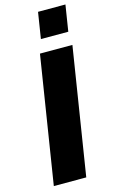

<svg xmlns="http://www.w3.org/2000/svg" viewBox="-138 -976 615 1029"><g transform="rotate(-15 169.0 -462.0)"><path d="M26 0 138 -705H318L206 0ZM163 -779 186 -924H338L315 -779Z"/></g></svg>

Font: Nunito Sans 10pt SemiCondensed Black
Style: Italic
Weight: 900
Width: 4
Italic angle: -9°
Designer: Vernon Adams
Foundry: Vernon Adams
Version: Version 3.101;gftools[0.9.27]